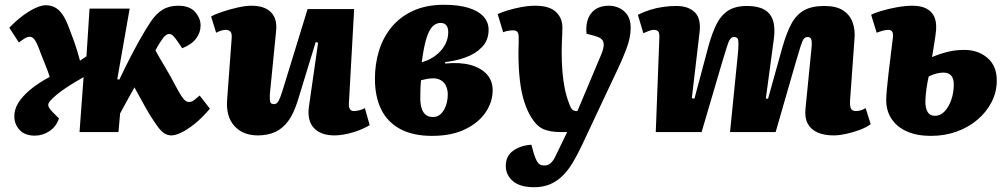

<svg xmlns="http://www.w3.org/2000/svg" viewBox="-20 -553 4209 804"><path d="M471 -221 480 -220Q492 -246 503.5 -269Q515 -292 525.5 -312.5Q536 -333 545 -349.5Q554 -366 561 -379Q589 -429 611.5 -462.5Q634 -496 661 -512.5Q688 -529 726 -529Q774 -529 797 -503Q820 -477 820 -446Q820 -417 801.5 -392Q783 -367 743 -351L724 -379Q714 -394 705 -403Q696 -412 685.5 -410.5Q675 -409 663 -394Q657 -386 649 -373.5Q641 -361 631 -342Q640 -325 650 -308Q660 -291 671.5 -272Q683 -253 695 -231Q711 -201 722 -181Q733 -161 741 -149Q749 -137 756 -131.5Q763 -126 772 -126Q783 -126 794 -134.5Q805 -143 816 -153L859 -98Q825 -58 794 -33.5Q763 -9 738.5 2.5Q714 14 698 14Q682 14 668.5 5.5Q655 -3 641 -22Q627 -41 608 -71Q597 -89 586 -109Q575 -129 564 -149Q553 -169 543 -187Q533 -169 522 -149.5Q511 -130 501.5 -112Q492 -94 483 -78L476 0H313L330 -230Q291 -208 263.5 -190Q236 -172 218 -157Q200 -142 191 -131.5Q182 -121 182 -114Q182 -107 186.5 -100.5Q191 -94 201 -83L227 -57Q215 -22 186.5 -3.5Q158 15 126 15Q84 15 62 -9Q40 -33 40 -66Q40 -95 56.5 -122Q73 -149 105.5 -176.5Q138 -204 188 -231Q181 -254 172 -276Q163 -298 152 -326Q143 -351 136 -367Q129 -383 121.5 -391Q114 -399 105 -399Q94 -399 83 -392Q72 -385 59 -375L19 -437Q49 -468 77 -488.5Q105 -509 129.5 -520Q154 -531 171 -531Q194 -531 211 -521.5Q228 -512 241.5 -492.5Q255 -473 266 -444Q279 -411 290.5 -379Q302 -347 315 -299L342 -317L355 -517H523Z M864 -484Q882 -494 912 -504Q942 -514 975 -521.5Q1008 -529 1033 -529Q1088 -529 1115 -501.5Q1142 -474 1136 -421L1110 -159Q1109 -136 1111.5 -126.5Q1114 -117 1127 -117Q1136 -117 1142 -124Q1148 -131 1154.5 -148.5Q1161 -166 1170 -196L1268 -515H1463L1441 -120Q1440 -105 1445 -96.5Q1450 -88 1461 -88Q1473 -88 1486 -91.5Q1499 -95 1508 -100L1528 -29Q1515 -21 1497 -13Q1479 -5 1459 1Q1439 7 1418.5 10.5Q1398 14 1381 14Q1323 14 1294 -17.5Q1265 -49 1274 -109L1312 -374L1302 -377L1227 -132Q1210 -77 1186.5 -45.5Q1163 -14 1131.5 0Q1100 14 1060 14Q997 14 961.5 -25.5Q926 -65 931 -134L950 -391Q952 -413 945 -420.5Q938 -428 925 -428Q917 -428 907 -425Q897 -422 885 -416Z M1789 16Q1709 16 1655.5 -13Q1602 -42 1576 -95.5Q1550 -149 1550 -223Q1550 -286 1567.5 -342Q1585 -398 1621 -441Q1657 -484 1711.5 -508.5Q1766 -533 1839 -533Q1899 -533 1940.5 -520.5Q1982 -508 2004 -484.5Q2026 -461 2026 -428Q2026 -385 1999 -356.5Q1972 -328 1930.5 -313Q1889 -298 1844 -293V-287Q1906 -293 1950 -281Q1994 -269 2018.5 -242Q2043 -215 2043 -175Q2043 -126 2013.5 -82.5Q1984 -39 1927.5 -11.5Q1871 16 1789 16ZM1793 -63Q1813 -63 1826.5 -76.5Q1840 -90 1847.5 -111.5Q1855 -133 1855 -157Q1855 -177 1848 -192.5Q1841 -208 1827 -216.5Q1813 -225 1793 -225Q1781 -225 1767.5 -222.5Q1754 -220 1743 -217Q1741 -196 1740.5 -177.5Q1740 -159 1740 -142Q1740 -117 1745.5 -99.5Q1751 -82 1762.5 -72.5Q1774 -63 1793 -63ZM1746 -292 1771 -301Q1797 -313 1816 -330.5Q1835 -348 1846 -370.5Q1857 -393 1857 -419Q1857 -437 1849 -447Q1841 -457 1825 -457Q1807 -457 1792.5 -443.5Q1778 -430 1766.5 -395Q1755 -360 1746 -292Z M2416 57Q2398 95 2379 127Q2360 159 2336.5 182.5Q2313 206 2283.5 218.5Q2254 231 2216 231Q2158 231 2128 205.5Q2098 180 2098 142Q2098 100 2129 78Q2160 56 2205 53L2216 92Q2222 110 2227.5 120.5Q2233 131 2240.5 135.5Q2248 140 2259 140Q2271 140 2279.5 135Q2288 130 2295.5 119.5Q2303 109 2310 93L2355 0H2328Q2284 0 2256 -12Q2228 -24 2205 -61Q2188 -88 2175.5 -126.5Q2163 -165 2157 -216.5Q2151 -268 2151 -332Q2151 -343 2151.5 -353.5Q2152 -364 2152 -375Q2152 -386 2152 -396Q2152 -413 2146.5 -419.5Q2141 -426 2128 -426Q2122 -426 2110.5 -424.5Q2099 -423 2087 -418L2064 -494Q2081 -502 2107.5 -510Q2134 -518 2164 -523.5Q2194 -529 2221 -529Q2281 -529 2308 -503Q2335 -477 2335 -439Q2335 -426 2334.5 -412Q2334 -398 2333 -380.5Q2332 -363 2332 -338Q2332 -293 2335 -255Q2338 -217 2345 -182Q2352 -147 2366 -112Q2370 -102 2374 -97Q2378 -92 2383 -90Q2388 -88 2393 -88H2398L2499 -328Q2507 -348 2508 -363Q2509 -378 2500.5 -387.5Q2492 -397 2469 -403L2436 -412Q2431 -467 2456 -498Q2481 -529 2530 -529Q2553 -529 2574 -519Q2595 -509 2608 -489Q2621 -469 2621 -437Q2621 -416 2616.5 -394Q2612 -372 2602.5 -347Q2593 -322 2580 -292.5Q2567 -263 2549 -226Z M3071 -339Q3073 -368 3071.5 -383Q3070 -398 3054 -398Q3044 -398 3037.5 -389Q3031 -380 3024.5 -358.5Q3018 -337 3006 -299L2918 0H2726L2741 -393Q2742 -414 2736.5 -421Q2731 -428 2717 -428Q2707 -428 2695 -422.5Q2683 -417 2674 -414L2651 -491Q2675 -503 2701.5 -511.5Q2728 -520 2756.5 -524Q2785 -528 2812 -528Q2863 -528 2890 -501Q2917 -474 2909 -414L2877 -142L2888 -140L2947 -361Q2962 -415 2980.5 -452Q2999 -489 3029 -508.5Q3059 -528 3109 -528Q3153 -528 3180 -513Q3207 -498 3217 -467Q3227 -436 3220 -386L3187 -141L3196 -139L3256 -354Q3273 -414 3293.5 -452.5Q3314 -491 3346.5 -509.5Q3379 -528 3432 -528Q3481 -528 3509.5 -510Q3538 -492 3550 -460Q3562 -428 3558 -388L3540 -138Q3538 -115 3542 -101.5Q3546 -88 3564 -88Q3575 -88 3584.5 -91Q3594 -94 3605 -100L3626 -33Q3607 -19 3578.5 -8.5Q3550 2 3521.5 8Q3493 14 3471 14Q3431 14 3403 1.5Q3375 -11 3362 -36Q3349 -61 3353 -98L3378 -350Q3381 -379 3377 -388.5Q3373 -398 3362 -398Q3352 -398 3346 -390.5Q3340 -383 3332 -358Q3324 -333 3309 -281L3228 0H3037Z M3883 -314Q3919 -329 3950.5 -336.5Q3982 -344 4018 -344Q4076 -344 4115 -310.5Q4154 -277 4154 -216Q4154 -168 4132.5 -126Q4111 -84 4073.5 -52Q4036 -20 3986 -2Q3936 16 3878 16Q3820 16 3778 -2.5Q3736 -21 3713.5 -55Q3691 -89 3691 -134Q3691 -148 3693.5 -177Q3696 -206 3700.5 -244Q3705 -282 3710 -322Q3715 -362 3719 -396Q3721 -413 3716 -420.5Q3711 -428 3699 -428Q3691 -428 3679 -425Q3667 -422 3651 -416L3628 -491Q3640 -498 3669.5 -507Q3699 -516 3735 -522.5Q3771 -529 3801 -529Q3835 -529 3857.5 -518Q3880 -507 3891 -485.5Q3902 -464 3900 -429Q3898 -406 3893 -376Q3888 -346 3883 -314ZM3869 -233Q3866 -221 3863.5 -206.5Q3861 -192 3859 -177Q3857 -162 3856 -149Q3855 -136 3855 -127Q3855 -100 3864.5 -84Q3874 -68 3896 -68Q3918 -68 3935.5 -86.5Q3953 -105 3963.5 -135Q3974 -165 3974 -200Q3974 -224 3963 -236.5Q3952 -249 3931 -249Q3918 -249 3903 -245.5Q3888 -242 3869 -233Z"/></svg>

Font: Literata ExtraBold
Style: Italic
Weight: 800
Italic angle: -2°
Designer: Latin by Veronika Burian and Jose Scaglione. Greek by Irene Vlachou. Cyrillic by Vera Evstafieva
Foundry: TypeTogether
Version: Version 3.002